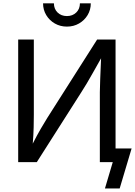

<svg xmlns="http://www.w3.org/2000/svg" viewBox="-20 -962 801 1139"><path d="M665.5 0H572.3V-415Q572.3 -441.4 574.5 -493.9Q576.7 -546.4 579.6 -616.2Q551.3 -565.9 531.2 -530.3Q511.2 -494.6 494.9 -467.3Q478.5 -439.9 461.9 -414.1L198.2 0H87.9V-727.5H180.7V-281.2Q180.7 -252 179.7 -207.3Q178.7 -162.6 174.3 -109.9Q199.2 -159.2 222.4 -199Q245.6 -238.8 260.3 -262.2L556.2 -727.5H665.5ZM377 -804.2Q337.4 -804.2 305.4 -822.5Q273.4 -840.8 254.4 -872.3Q235.4 -903.8 235.4 -942.4H299.8Q299.8 -909.2 321.5 -887.9Q343.3 -866.7 377 -866.7Q410.6 -866.7 432.4 -887.9Q454.1 -909.2 454.1 -942.4H518.6Q518.6 -903.8 499.8 -872.6Q481 -841.3 449 -822.8Q417 -804.2 377 -804.2ZM602.5 156.2 648.9 0H617.2V-81.1H760.7L689.9 156.2Z"/></svg>

Font: Inter-Regular
Style: Regular
Weight: 400
Designer: Rasmus Andersson
Foundry: rsms
Version: Version 4.000;git-a52131595